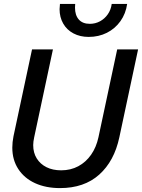

<svg xmlns="http://www.w3.org/2000/svg" viewBox="-20 -951 727 983"><path d="M43 -195Q43 -223 49 -253L144 -698H251L155 -248Q150 -225 150 -208Q150 -169 168 -140Q186 -111 218 -95Q250 -79 293 -79Q342 -79 381 -100Q420 -121 446.5 -159Q473 -197 484 -248L580 -698H687L591 -248Q565 -126 488 -57Q411 12 287 12Q215 12 160 -13Q105 -38 74 -85Q43 -132 43 -195ZM285 -904Q285 -913 287 -931H365Q364 -924 364 -912Q364 -873 383.5 -851Q403 -829 440 -829Q468 -829 492 -842Q516 -855 532 -878Q548 -901 552 -931H631Q624 -881 596.5 -842.5Q569 -804 527 -783Q485 -762 434 -762Q390 -762 356 -780Q322 -798 303.5 -830.5Q285 -863 285 -904Z"/></svg>

Font: Azeret Mono
Style: Italic
Weight: 400
Italic angle: -12°
Designer: Martin Vácha
Foundry: Displaay
Version: Version 1.000; Glyphs 3.0.3, build 3074